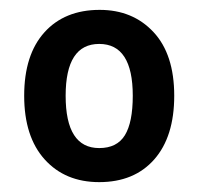

<svg xmlns="http://www.w3.org/2000/svg" viewBox="-20 -742 402 389"><path d="M333 -548Q333 -465 292.5 -419Q252 -373 181 -373Q112 -373 70.5 -419Q29 -465 29 -548Q29 -631 70 -676.5Q111 -722 182 -722Q249 -722 291 -677Q333 -632 333 -548ZM113 -548Q113 -442 181 -442Q217 -442 233 -468Q249 -494 249 -548Q249 -653 181 -653Q113 -653 113 -548Z"/></svg>

Font: Noto Sans Gurmukhi UI SemiCondensed SemiBold
Style: Regular
Weight: 600
Width: 4
Designer: Jelle Bosma - Monotype Design Team
Foundry: Monotype Imaging Inc.
Version: Version 2.004; ttfautohint (v1.8.4.7-5d5b)